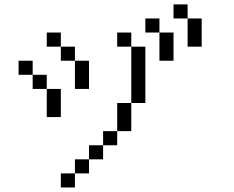

<svg xmlns="http://www.w3.org/2000/svg" viewBox="-20 -832 1040 852"><path d="M312.5 -62.5H250V0H312.5ZM312.5 -62.5H375V-125H312.5ZM375 -125H437.5V-187.5H375ZM437.5 -187.5H500V-250H437.5ZM500 -250H562.5Q562.5 -250 562.5 -375H500Q500 -375 500 -250ZM187.5 -437.5Q187.5 -437.5 187.5 -312.5H250Q250 -312.5 250 -437.5ZM562.5 -375H625Q625 -375 625 -625H562.5Q562.5 -625 562.5 -375ZM187.5 -437.5V-500H125V-437.5ZM125 -500V-562.5H62.5V-500ZM312.5 -562.5Q312.5 -562.5 312.5 -437.5H375Q375 -437.5 375 -562.5ZM312.5 -562.5V-625H250V-562.5ZM250 -625V-687.5H187.5V-625ZM562.5 -625V-687.5H500V-625ZM687.5 -687.5Q687.5 -687.5 687.5 -562.5H750Q750 -562.5 750 -687.5ZM687.5 -687.5V-750H625V-687.5ZM812.5 -750Q812.5 -750 812.5 -625H875Q875 -625 875 -750ZM812.5 -750V-812.5H750V-750Z"/></svg>

Font: Unifont
Style: Regular
Weight: 500
Version: Version 15.1.04